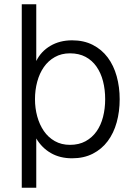

<svg xmlns="http://www.w3.org/2000/svg" viewBox="-20 -730 629 900"><path d="M82 150V-710H150V-444Q172 -489 216 -515Q260 -541 318 -541Q373 -541 415 -519.5Q457 -498 485 -460.5Q513 -423 527 -372.5Q541 -322 541 -265Q541 -207 527 -156.5Q513 -106 485 -68.5Q457 -31 415 -9.5Q373 12 318 12Q261 12 218.5 -12.5Q176 -37 150 -81V150ZM308 -51Q350 -51 381 -68Q412 -85 432.5 -114Q453 -143 463 -182Q473 -221 473 -265Q473 -310 463 -349Q453 -388 432.5 -417.5Q412 -447 381 -463.5Q350 -480 308 -480Q268 -480 237 -462.5Q206 -445 185.5 -415.5Q165 -386 154.5 -347Q144 -308 144 -265Q144 -223 154.5 -184.5Q165 -146 185.5 -116Q206 -86 237 -68.5Q268 -51 308 -51Z"/></svg>

Font: Geist Light
Style: Regular
Weight: 400
Designer: Basement.studio, Andrés Briganti, Mateo Zaragoza
Foundry: Basement.studio, Vercel, Andrés Briganti, Guido Ferreyra, Mateo Zaragoza
Version: Version 1.401